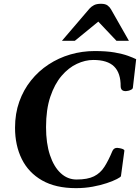

<svg xmlns="http://www.w3.org/2000/svg" viewBox="-20 -976 736 1010"><path d="M379.4 13.7Q272.5 13.7 201.2 -27.1Q129.9 -67.9 94.5 -139.6Q59.1 -211.4 59.1 -304.2Q59.1 -378.4 81.3 -440.9Q103.5 -503.4 143.1 -552.7Q182.6 -602.1 235.4 -636.7Q288.1 -671.4 350.1 -689.5Q412.1 -707.5 478 -707.5Q540.5 -707.5 583.3 -700Q626 -692.4 653.3 -682.4Q680.7 -672.4 696.3 -664.6L679.2 -516.6Q679.2 -509.3 671.4 -504.9Q663.6 -500.5 654.8 -498.5Q646 -496.6 642.1 -496.6Q627.9 -496.6 621.6 -502.9Q615.2 -509.3 614.7 -521.5Q615.2 -591.8 580.3 -626.2Q545.4 -660.6 470.7 -660.6Q428.2 -660.6 384.3 -640.1Q340.3 -619.6 303.7 -576.7Q267.1 -533.7 244.6 -466.8Q222.2 -399.9 222.2 -307.1Q222.2 -222.2 242.7 -160.4Q263.2 -98.6 299.3 -65.2Q335.4 -31.7 382.8 -31.7Q440.9 -31.7 474.6 -48.6Q508.3 -65.4 529.5 -98.9Q550.8 -132.3 571.3 -181.6Q578.6 -198.2 596.2 -198.2Q600.6 -198.2 609.6 -196.5Q618.7 -194.8 626.5 -191.7Q634.3 -188.5 634.3 -183.1L616.2 -49.3Q614.7 -44.4 595 -34.2Q575.2 -23.9 542 -12.7Q508.8 -1.5 467.3 6.1Q425.8 13.7 379.4 13.7ZM305.7 -761.2 451.2 -931.2Q460.9 -941.9 474.6 -949Q488.3 -956.1 511.2 -956.1Q534.2 -956.1 545.9 -947.3Q557.6 -938.5 564 -926.8L658.2 -761.2H592.8L497.1 -862.3L373.5 -761.2Z"/></svg>

Font: Gelasio SemiBold
Style: Italic
Weight: 600
Italic angle: -8.5°
Designer: Eben Sorkin
Foundry: Eben Sorkin
Version: Version 1.008